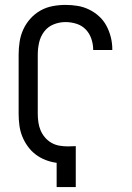

<svg xmlns="http://www.w3.org/2000/svg" viewBox="-20 -763 540 783"><path d="M211 0V-99Q188 -102 166 -110.5Q144 -119 125.5 -133Q107 -147 93 -166.5Q79 -186 70.5 -207.5Q62 -229 59 -252.5Q56 -276 56 -299V-540Q56 -566 60 -592.5Q64 -619 75 -643Q86 -667 104 -687Q122 -707 145 -720Q168 -733 194.5 -738Q221 -743 247 -743Q272 -743 296.5 -739Q321 -735 343.5 -724Q366 -713 384.5 -696Q403 -679 414.5 -657Q426 -635 432 -611Q438 -587 438 -562V-559H360V-561Q360 -583 352.5 -605Q345 -627 329.5 -643Q314 -659 292 -666Q270 -673 247 -673Q222 -673 198.5 -663.5Q175 -654 160 -634Q145 -614 139.5 -589.5Q134 -565 134 -540V-299Q134 -282 136.5 -264.5Q139 -247 145.5 -231.5Q152 -216 163.5 -202.5Q175 -189 190 -180.5Q205 -172 222 -169Q239 -166 257 -166Q265 -166 273 -166.5Q281 -167 289 -167V0Z"/></svg>

Font: Iosevka Algr
Style: Regular
Weight: 400
Monospace: yes
Designer: Belleve Invis
Foundry: Belleve Invis
Version: Version 26.0.2; ttfautohint (v1.8.3)